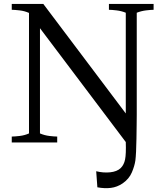

<svg xmlns="http://www.w3.org/2000/svg" viewBox="-20 -727 844 980"><path d="M477 229 471 147Q507 156 542 152.5Q577 149 596 131Q613 114 618.5 86.5Q624 59 622 -2L184 -583V-46Q207 -36 232.5 -33Q258 -30 272 -30V0H40V-30Q54 -30 80 -33Q106 -36 128 -46V-661Q106 -671 80 -674Q54 -677 40 -677V-707H201L622 -148V-662Q600 -671 575 -674Q550 -677 536 -677V-707H764V-677Q750 -677 725.5 -674Q701 -671 678 -662V-141Q678 -122 677.5 -89Q677 -56 676.5 -19.5Q676 17 674.5 47Q673 77 671 92Q667 120 653 153Q639 186 606 209Q578 228 546 232Q514 236 477 229Z"/></svg>

Font: Joan
Style: Regular
Weight: 400
Designer: Paolo Biagini
Version: Version 1.001; ttfautohint (v1.8.4.7-5d5b);gftools[0.9.30]